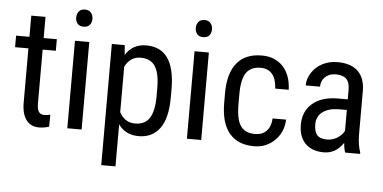

<svg xmlns="http://www.w3.org/2000/svg" viewBox="-58 -836 2304 1155"><g transform="rotate(5 1094.0 -259.0)"><path d="M177.7 -656.2V-528.3H257.3V-458.5H177.7V-130.9Q177.7 -99.6 188 -83.5Q198.2 -67.4 223.1 -67.4Q240.2 -67.4 257.8 -73.2L256.8 0Q227.5 9.8 196.8 9.8Q145.5 9.8 118.7 -26.9Q91.8 -63.5 91.8 -130.4V-458.5H11.2V-528.3H91.8V-656.2Z M453.1 0H366.7V-528.3H453.1ZM460 -668.5Q460 -646.5 447.8 -631.8Q435.5 -617.2 410.6 -617.2Q386.2 -617.2 374 -631.8Q361.8 -646.5 361.8 -668.5Q361.8 -690.4 374 -705.6Q386.2 -720.7 410.6 -720.7Q435.1 -720.7 447.5 -705.3Q460 -689.9 460 -668.5Z M970.7 -238.8Q970.7 -113.3 925.5 -51.8Q880.4 9.8 797.9 9.8Q718.3 9.8 675.3 -50.3V203.1H589.4V-528.3H667.5L671.9 -469.7Q715.3 -538.1 796.4 -538.1Q883.3 -538.1 926.3 -477.5Q969.2 -417 970.7 -296.4ZM884.8 -288.1Q884.8 -377 857.4 -419.2Q830.1 -461.4 769.5 -461.4Q707.5 -461.4 675.3 -399.4V-124.5Q707 -64 770.5 -64Q829.1 -64 856.7 -106.2Q884.3 -148.4 884.8 -235.4Z M1175.3 0H1088.9V-528.3H1175.3ZM1182.1 -668.5Q1182.1 -646.5 1169.9 -631.8Q1157.7 -617.2 1132.8 -617.2Q1108.4 -617.2 1096.2 -631.8Q1084 -646.5 1084 -668.5Q1084 -690.4 1096.2 -705.6Q1108.4 -720.7 1132.8 -720.7Q1157.2 -720.7 1169.7 -705.3Q1182.1 -689.9 1182.1 -668.5Z M1494.6 -64Q1537.6 -64 1563.5 -90.6Q1589.4 -117.2 1591.8 -166.5H1673.3Q1670.4 -90.3 1619.4 -40.3Q1568.4 9.8 1494.6 9.8Q1396.5 9.8 1345 -52Q1293.5 -113.8 1293.5 -235.8V-293.9Q1293.5 -413.6 1344.7 -475.8Q1396 -538.1 1494.1 -538.1Q1575.2 -538.1 1622.8 -486.8Q1670.4 -435.5 1673.3 -346.7H1591.8Q1588.9 -405.3 1563.7 -434.6Q1538.6 -463.9 1494.1 -463.9Q1436.5 -463.9 1408.7 -426Q1380.9 -388.2 1379.9 -301.8V-234.4Q1379.9 -141.1 1407.5 -102.5Q1435.1 -64 1494.6 -64Z M2044.9 0Q2037.1 -17.1 2033.7 -57.6Q1987.8 9.8 1916.5 9.8Q1844.7 9.8 1804.4 -30.5Q1764.2 -70.8 1764.2 -144Q1764.2 -224.6 1818.8 -272Q1873.5 -319.3 1968.8 -320.3H2032.2V-376.5Q2032.2 -423.8 2011.2 -443.8Q1990.2 -463.9 1947.3 -463.9Q1908.2 -463.9 1883.8 -440.7Q1859.4 -417.5 1859.4 -381.8H1772.9Q1772.9 -422.4 1796.9 -459.2Q1820.8 -496.1 1861.3 -517.1Q1901.9 -538.1 1951.7 -538.1Q2032.7 -538.1 2075 -497.8Q2117.2 -457.5 2118.2 -380.4V-113.8Q2118.7 -52.7 2134.8 -7.8V0ZM1929.7 -68.8Q1961.4 -68.8 1990.2 -86.4Q2019 -104 2032.2 -130.4V-256.3H1983.4Q1921.9 -255.4 1886.2 -228.8Q1850.6 -202.1 1850.6 -154.3Q1850.6 -109.4 1868.7 -89.1Q1886.7 -68.8 1929.7 -68.8Z"/></g></svg>

Font: Roboto Condensed
Style: Regular
Weight: 400
Designer: Google
Version: Version 2.001047; 2015